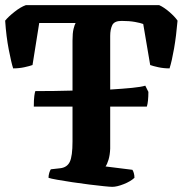

<svg xmlns="http://www.w3.org/2000/svg" viewBox="-22 -724 708 744"><path d="M109 -311Q109 -338 111 -352.5Q113 -367 115 -371Q190 -371 259 -373V-567Q259 -596 263 -612Q267 -628 271 -635H130L104 -472Q93 -468 72.5 -463.5Q52 -459 29 -459Q22 -480 12 -531.5Q2 -583 -2 -644Q10 -659 34 -678Q58 -697 78 -704H595Q613 -696 634 -678Q655 -660 666 -644Q661 -585 652.5 -536Q644 -487 635 -459Q612 -459 591.5 -463.5Q571 -468 560 -472L533 -631Q523 -635 501 -639Q479 -643 449 -643Q421 -643 413 -626.5Q405 -610 405 -585V-377Q454 -380 489.5 -383.5Q525 -387 541 -392L553 -368Q553 -350 551.5 -335Q550 -320 547 -311H405V-148Q404 -123 398.5 -105Q393 -87 387 -79L491 -66Q494 -62 496.5 -53.5Q499 -45 499 -35Q484 -21 457.5 -10.5Q431 0 413 0Q405 0 380.5 -2.5Q356 -5 323.5 -9Q291 -13 258 -18Q225 -23 199.5 -27.5Q174 -32 166 -35Q166 -45 169 -54.5Q172 -64 175 -68L211 -72Q238 -75 248.5 -97Q259 -119 259 -176V-311Z"/></svg>

Font: Texturina 72pt ExtraBold
Style: Regular
Weight: 800
Designer: Guillermo Torres Carreño
Foundry: Omnibus-Type
Version: Version 1.002; ttfautohint (v1.8.3)